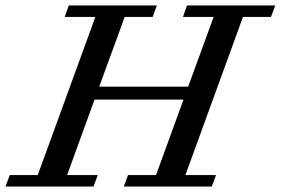

<svg xmlns="http://www.w3.org/2000/svg" viewBox="-65 -683 1028 703"><path d="M-44.9 0 -29.3 -42H73.2L284.2 -621.1H171.9L187 -663.1H509.3L494.1 -621.1H391.6L298.3 -365.7H624L717.3 -621.1H605L619.6 -663.1H942.9L927.2 -621.1H824.7L613.8 -42H726.1L710.4 0H388.2L403.8 -42H506.3L606.9 -318.4H281.2L180.7 -42H293L277.3 0Z"/></svg>

Font: Elstob 6pt Medium
Style: Italic
Weight: 500
Italic angle: -20°
Designer: Peter S. Baker
Version: Version 1.015